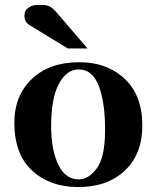

<svg xmlns="http://www.w3.org/2000/svg" viewBox="-20 -740 634 777"><path d="M334 -544H254L97 -640Q78 -653 79 -678Q79 -698 94 -708Q109 -718 120 -719Q131 -720 150 -720Q171 -720 183.5 -712.5Q196 -705 213 -685ZM556 -232Q556 -116 484.5 -49Q413 18 293 17Q180 16 109 -50.5Q38 -117 38 -244Q38 -352 108 -419.5Q178 -487 296 -488Q409 -490 482.5 -423Q556 -356 556 -232ZM405 -204Q407 -316 381.5 -387.5Q356 -459 298 -459Q249 -459 217.5 -399Q186 -339 187 -223Q188 -130 217 -71.5Q246 -13 301 -14Q339 -15 371.5 -58.5Q404 -102 405 -204Z"/></svg>

Font: GFS Artemisia
Style: Bold
Weight: 700
Designer: Designed by Takis Katsoulidis.
Foundry: Designed by Takis Katsoulidis.
Version: Version 1.0